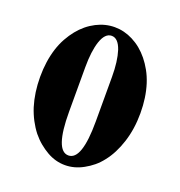

<svg xmlns="http://www.w3.org/2000/svg" viewBox="-123 -767 821 878"><g transform="rotate(20 287.5 -327.5)"><path d="M288 8Q242 8 200 -16Q179 -28 159 -44.5Q139 -61 121 -83Q103 -106 88.5 -133.5Q74 -161 64 -192Q44 -257 44 -333Q44 -409 64 -472Q74 -503 88.5 -529Q103 -555 120 -576Q154 -618 199 -641Q242 -663 288 -663Q334 -663 377 -641Q422 -618 456 -576Q473 -555 487.5 -529Q502 -503 512 -472Q532 -409 532 -333Q532 -256 511 -191Q490 -126 455 -82Q438 -60 418.5 -44Q399 -28 377 -16Q334 8 288 8ZM288 -39Q353 -39 353 -228V-445Q353 -483 349 -514.5Q345 -546 337 -571Q320 -621 288 -621Q256 -621 239 -571Q223 -523 223 -445V-228Q223 -39 288 -39Z"/></g></svg>

Font: Shafarik
Style: Regular
Weight: 400
Version: Version 1.001; ttfautohint (v1.8.4.7-5d5b)